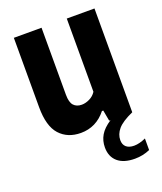

<svg xmlns="http://www.w3.org/2000/svg" viewBox="-141 -638 803 951"><g transform="rotate(-20 260.0 -163.0)"><path d="M485.5 143.5V204.5Q448 221 406 221Q347 221 315.5 193.8Q284 166.5 284 118Q284 82.5 300.8 54Q317.5 25.5 356.5 0H349.5L339 -57H332Q279 9.5 198 9.5Q128.5 9.5 87.2 -35.8Q46 -81 46 -181.5V-547H192V-193.5Q192 -154 207.2 -137.2Q222.5 -120.5 249.5 -120.5Q269.5 -120.5 290.8 -130.8Q312 -141 325 -161V-547H471V0Q413 26 390.5 52.5Q368 79 368 110Q368 133.5 382.5 146.2Q397 159 424 159Q451.5 159 485.5 143.5Z"/></g></svg>

Font: Encode Sans Condensed
Style: Bold
Weight: 700
Width: 3
Designer: Multiple Designers
Foundry: Impallari Type
Version: Version 2.000